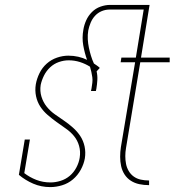

<svg xmlns="http://www.w3.org/2000/svg" viewBox="-20 -755 790 783"><path d="M185 8Q148 8 115.5 -6Q83 -20 57 -42L81 -186H102L79 -49Q101 -32 128 -21.5Q155 -11 186 -11Q206 -11 227 -17.5Q248 -24 264.5 -38Q281 -52 291.5 -72Q302 -92 305 -112Q309 -137 302.5 -160Q296 -183 281.5 -200.5Q267 -218 248 -231Q229 -244 210.5 -257.5Q192 -271 174.5 -286Q157 -301 144.5 -320Q132 -339 127 -362.5Q122 -386 126 -411Q130 -434 141 -456.5Q152 -479 170.5 -495.5Q189 -512 212.5 -520Q236 -528 259 -528Q280 -528 299.5 -523.5Q319 -519 335 -511Q325 -539 319.5 -570Q314 -601 320 -634Q323 -653 331.5 -672Q340 -691 355 -706Q370 -721 390 -728Q410 -735 429 -735H590L555 -520H672V-501H552L494 -152Q491 -135 491 -118.5Q491 -102 494 -86.5Q497 -71 505 -57.5Q513 -44 525.5 -35Q538 -26 554 -22.5Q570 -19 587 -19H588V0H587Q567 0 548 -4Q529 -8 513.5 -18Q498 -28 488 -43.5Q478 -59 474 -77.5Q470 -96 470 -115.5Q470 -135 473 -155L531 -501H472L475 -520H534L566 -716H426Q410 -716 394.5 -709.5Q379 -703 367.5 -690.5Q356 -678 349.5 -662Q343 -646 340 -631Q337 -613 338 -595Q339 -577 342.5 -560.5Q346 -544 351 -527.5Q356 -511 363 -496Q369 -492 375.5 -487.5Q382 -483 387 -478L374 -464Q378 -447 377 -429Q376 -411 373 -393L371 -384H351L353 -393Q355 -405 356.5 -417Q358 -429 356.5 -440Q355 -451 352.5 -462Q350 -473 347 -483Q328 -495 306 -502Q284 -509 260 -509Q240 -509 220 -502Q200 -495 184.5 -480.5Q169 -466 159.5 -447Q150 -428 146 -409Q142 -384 149 -361Q156 -338 170.5 -320Q185 -302 203.5 -289Q222 -276 241 -263Q260 -250 277.5 -234.5Q295 -219 307.5 -200Q320 -181 325 -157.5Q330 -134 326 -109Q322 -86 309.5 -63Q297 -40 277.5 -23.5Q258 -7 233.5 0.5Q209 8 185 8Z"/></svg>

Font: Iosevka Etoile Thin
Style: Italic
Weight: 100
Italic angle: -9°
Designer: Belleve Invis
Foundry: Belleve Invis
Version: Version 22.1.2; ttfautohint (v1.8.4)